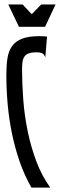

<svg xmlns="http://www.w3.org/2000/svg" viewBox="-20 -851 272 871"><path d="M185.5 -590.3Q180.2 -605.5 170.9 -609.6Q161.6 -613.8 147.5 -613.8Q126 -613.8 112.8 -609.6Q99.6 -605.5 92.3 -596.2Q85 -586.9 82.5 -572.5Q80.1 -558.1 80.1 -537.6Q80.1 -472.2 85.4 -400.4Q90.8 -328.6 105.2 -257.6Q119.6 -186.5 144.3 -120.4Q168.9 -54.2 208 0H122.6Q90.8 -55.2 69.1 -118.2Q47.4 -181.2 33.9 -247.1Q20.5 -313 14.6 -380.1Q8.8 -447.3 8.8 -510.3Q8.8 -554.2 13.9 -587.2Q19 -620.1 35.2 -642.3Q51.3 -664.6 80.8 -675.8Q110.4 -687 159.2 -687Q168 -687 176.5 -686.5Q185.1 -686 193.4 -685.1ZM184.6 -729.5H65.9L17.6 -830.6H82.5L124 -786.6L167 -830.6H231.9Z"/></svg>

Font: XAYAX
Style: Regular
Weight: 400
Designer: Peter Wiegel
Foundry: Peter Wiegel
Version: Version 1.000 2009 initial release